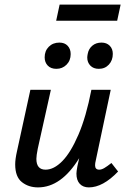

<svg xmlns="http://www.w3.org/2000/svg" viewBox="-20 -808 556 834"><path d="M489 -718H224L239 -788H504ZM174 -559Q174 -587 192 -605Q210 -623 238 -623Q261 -623 274 -609Q287 -595 287 -573Q287 -545 269 -527Q251 -509 225 -509Q201 -509 187.5 -523Q174 -537 174 -559ZM421 -623Q443 -623 456.5 -609.5Q470 -596 470 -574Q470 -546 453 -527.5Q436 -509 409 -509Q386 -509 372.5 -523Q359 -537 359 -558Q359 -564 361 -574Q365 -596 381 -609.5Q397 -623 421 -623ZM464 -100 493 -63Q427 6 366 6Q341 6 326.5 -9.5Q312 -25 312 -54Q312 -63 316 -85L324 -121Q246 6 145 6Q104 6 75 -17Q46 -40 46 -94Q46 -117 54 -152L112 -418H201L144 -162Q138 -132 138 -118Q138 -71 178 -71Q214 -71 250.5 -108Q287 -145 320.5 -222.5Q354 -300 377 -418H461L396 -111Q393 -99 393 -90Q393 -71 411 -71Q421 -71 433 -78Q445 -85 464 -100Z"/></svg>

Font: Ysabeau Infant Semibold
Style: Italic
Weight: 600
Italic angle: -12°
Designer: Christian Thalmann (Catharsis Fonts)
Version: Version 0.003